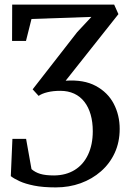

<svg xmlns="http://www.w3.org/2000/svg" viewBox="-20 -569 566 835"><path d="M222.5 246Q166.5 246 128.2 238.2Q90 230.5 65.5 219.2Q41 208 27 197L34 35H93.5L117 166.5Q133 180.5 155.2 187.2Q177.5 194 215.5 194Q267 193.5 304.8 170.2Q342.5 147 363 103.5Q383.5 60 383.5 1.5Q383.5 -38.5 374.2 -70.8Q365 -103 347 -126.2Q329 -149.5 302.5 -161.8Q276 -174 242 -174Q211 -174 186.5 -168Q162 -162 148 -152L122 -180.5L315.5 -429L377.5 -495.5L117 -486.5L93 -391H32.5L33 -549H476.5L495 -507.5L265.5 -218Q344.5 -223.5 396.8 -195.2Q449 -167 474.8 -117.5Q500.5 -68 500.5 -8.5Q500.5 49 479 95.8Q457.5 142.5 419.2 176Q381 209.5 330.8 227.8Q280.5 246 222.5 246Z"/></svg>

Font: Merriweather 28pt
Style: Regular
Weight: 400
Version: Version 2.100